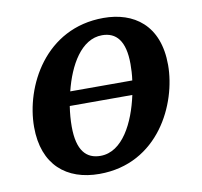

<svg xmlns="http://www.w3.org/2000/svg" viewBox="-67 -617 735 698"><g transform="rotate(-10 300.5 -268.0)"><path d="M246 10C464 10 560 -194 560 -337C560 -485 469 -546 358 -546C142 -546 41 -348 41 -199C41 -59 125 10 246 10ZM342 -485C394 -485 426 -450 426 -364C426 -346 425 -325 422 -304H193C216 -397 265 -485 342 -485ZM261 -54C209 -54 176 -88 176 -177C176 -200 178 -226 182 -252H413C392 -154 343 -54 261 -54Z"/></g></svg>

Font: Noto Serif SemiBold
Style: Italic
Weight: 600
Italic angle: -12°
Designer: Monotype Design Team
Foundry: Monotype Imaging Inc.
Version: Version 2.014